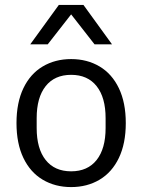

<svg xmlns="http://www.w3.org/2000/svg" viewBox="-20 -750 578 780"><path d="M47 -250Q47 -333 75 -391.5Q103 -450 153.5 -480Q204 -510 269 -510Q334 -510 384.5 -480Q435 -450 463 -391.5Q491 -333 491 -250Q491 -167 463 -108.5Q435 -50 384.5 -20Q334 10 269 10Q204 10 153.5 -20Q103 -50 75 -108.5Q47 -167 47 -250ZM269 -54Q336 -54 372.5 -100Q409 -146 409 -230V-270Q409 -354 372.5 -400Q336 -446 269 -446Q202 -446 165.5 -400Q129 -354 129 -270V-230Q129 -146 165.5 -100Q202 -54 269 -54ZM299 -730 174 -570H103L219 -730ZM435 -570H364L239 -730H319Z"/></svg>

Font: TASA Orbiter VF Text
Style: Regular
Weight: 400
Designer: Weizhong Zhang
Foundry: 本地遙控
Version: Version 1.001;Glyphs 3.2 (3192)